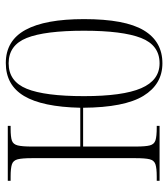

<svg xmlns="http://www.w3.org/2000/svg" viewBox="22 -606 593 678"><g transform="rotate(-90 319.0 -266.5)"><path d="M435 10Q361 10 320 -57Q279 -124 278 -270H141V-85Q141 -50 145 -34.5Q149 -19 163 -14.5Q177 -10 209 -10H214V0H20V-10H35Q64 -10 78 -14.5Q92 -19 96 -34.5Q100 -50 100 -85V-451Q100 -485 96 -501Q92 -517 78 -521.5Q64 -526 35 -526H20V-536H214V-526H204Q175 -526 162 -521.5Q149 -517 145 -501Q141 -485 141 -451V-280H278Q281 -414 319.5 -478.5Q358 -543 436 -543Q515 -543 553 -473.5Q591 -404 591 -267Q591 -122 551.5 -56Q512 10 435 10ZM435 0Q499 0 524.5 -65.5Q550 -131 550 -267Q550 -405 524.5 -469Q499 -533 435 -533Q371 -533 345 -469Q319 -405 319 -267Q319 -130 347 -65Q375 0 435 0Z"/></g></svg>

Font: Noto Serif Display ExtraCondensed ExtraLight
Style: Regular
Weight: 200
Width: 2
Designer: Monotype Design Team
Foundry: Monotype Imaging Inc.
Version: Version 2.009